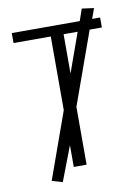

<svg xmlns="http://www.w3.org/2000/svg" viewBox="-90 -807 663 929"><g transform="rotate(-10 241.5 -342.5)"><path d="M24 -690V-641H207V-279L90 48L142 63L207 -107V0H270V-284L398 -641H458V-690H419L437 -740L378 -748L358 -690ZM339 -641 270 -448V-641Z"/></g></svg>

Font: Repo Light
Style: Regular
Weight: 300
Designer: Stefan Peev
Foundry: Context Ltd
Version: Version 001.502